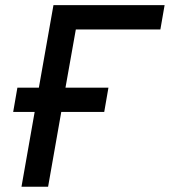

<svg xmlns="http://www.w3.org/2000/svg" viewBox="-20 -713 648 733"><path d="M62 0 112.3 -285.6H30.3L46.4 -378.4H128.4L184.1 -693.4H608.4L592.3 -600.6H269.5L230 -378.4H394L377.9 -285.6H213.9L163.6 0Z"/></svg>

Font: Cascadia Mono
Style: Italic
Weight: 400
Italic angle: -10°
Monospace: yes
Designer: Aaron Bell
Foundry: Saja Typeworks
Version: Version 2404.023; ttfautohint (v1.8.4)